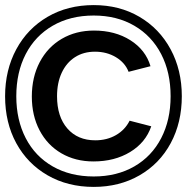

<svg xmlns="http://www.w3.org/2000/svg" viewBox="-20 -727 734 754"><path d="M0 -349Q0 -452 44 -533.5Q88 -615 167 -661Q246 -707 348 -707Q449 -707 527.5 -661Q606 -615 650 -533.5Q694 -452 694 -349Q694 -246 650.5 -165Q607 -84 528 -38.5Q449 7 348 7Q246 7 167 -38.5Q88 -84 44 -164.5Q0 -245 0 -349ZM650 -349Q650 -443 613 -514.5Q576 -586 507.5 -626Q439 -666 348 -666Q256 -666 187 -626Q118 -586 81 -514.5Q44 -443 44 -349Q44 -256 81 -184.5Q118 -113 187 -73.5Q256 -34 348 -34Q439 -34 507.5 -73.5Q576 -113 613 -184.5Q650 -256 650 -349ZM105 -348Q105 -424 136 -483Q167 -542 222.5 -574.5Q278 -607 349 -607Q432 -607 492 -569Q552 -531 571 -467L485 -445Q471 -481 435 -502.5Q399 -524 353 -524Q308 -524 274.5 -502.5Q241 -481 222.5 -441.5Q204 -402 204 -349Q204 -269 244.5 -222.5Q285 -176 354 -176Q400 -176 435.5 -196.5Q471 -217 489 -253L574 -231Q552 -167 491 -130Q430 -93 347 -93Q276 -93 221 -125Q166 -157 135.5 -215Q105 -273 105 -348Z"/></svg>

Font: AF Albert Sans Medium
Style: Regular
Weight: 500
Designer: Andreas Rasmussen
Foundry: a.Foundry
Version: Version 1.300;Glyphs 3.2 (3231)